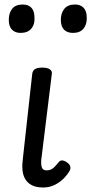

<svg xmlns="http://www.w3.org/2000/svg" viewBox="-20 -815 405 852"><path d="M172 17Q140 17 120.5 6.5Q101 -4 91 -22Q81 -40 79.5 -64Q78 -88 82 -116L123 -487Q125 -502 135.5 -508.5Q146 -515 168 -515Q190 -515 201 -507.5Q212 -500 210 -487L163 -105Q162 -91 163.5 -80.5Q165 -70 170.5 -64.5Q176 -59 188 -59Q199 -59 208.5 -64Q218 -69 226 -78.5Q234 -88 242 -97Q248 -104 257.5 -103Q267 -102 279 -93Q290 -85 292 -75.5Q294 -66 289 -57Q278 -38 260.5 -21Q243 -4 220.5 6.5Q198 17 172 17ZM71 -669Q47 -669 33 -683.5Q19 -698 19 -727Q19 -757 34 -776Q49 -795 81 -795Q106 -795 119.5 -780.5Q133 -766 133 -736Q135 -707 119 -688Q103 -669 71 -669ZM304 -669Q278 -669 264 -683.5Q250 -698 250 -727Q250 -757 265.5 -776Q281 -795 313 -795Q337 -795 351 -780.5Q365 -766 365 -736Q366 -707 350.5 -688Q335 -669 304 -669Z"/></svg>

Font: Playwrite GB J
Style: Italic
Weight: 400
Italic angle: -7.01216°
Designer: Veronika Burian, José Scaglione
Foundry: TypeTogether
Version: Version 1.002